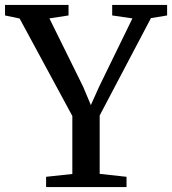

<svg xmlns="http://www.w3.org/2000/svg" viewBox="-34 -763 701 783"><path d="M261 -53.5V-290L46 -687.5L-13.5 -700V-743H245.5V-700L167.5 -688L305 -409.5L336.5 -334.5L370 -409L506 -688L423.5 -700V-743H647.5V-700L581.5 -689L372.5 -292V-54L482 -42V0H154V-42Z"/></svg>

Font: Merriweather 48pt
Style: Regular
Weight: 400
Version: Version 2.100